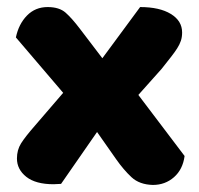

<svg xmlns="http://www.w3.org/2000/svg" viewBox="-20 -513 563 544"><path d="M25 -407Q33 -445 56.5 -469Q80 -493 115 -493Q148 -493 166 -477Q184 -461 206 -432L270 -348L377 -493Q432 -493 464 -473.5Q496 -454 496 -421Q496 -408 492.5 -397.5Q489 -387 482 -376Q475 -365 464 -351Q453 -337 438 -318L372 -244L503 -71Q498 -33 473 -11Q448 11 413 11Q375 10 352.5 -11Q330 -32 309 -62L255 -139L153 8Q148 8 142 8.5Q136 9 132 9Q81 9 54.5 -12Q28 -33 28 -64Q28 -88 39.5 -106.5Q51 -125 79 -157L159 -250Z"/></svg>

Font: Baloo Bhaijaan
Style: Regular
Weight: 400
Designer: Devika Bhansali and Ek Type
Foundry: Ek Type
Version: Version 1.443;PS 1.000;hotconv 16.6.51;makeotf.lib2.5.65220;